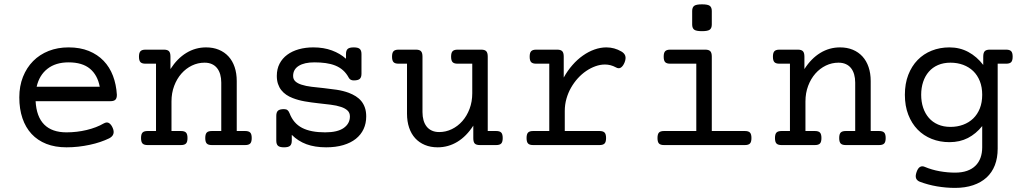

<svg xmlns="http://www.w3.org/2000/svg" viewBox="-20 -686 4837 908"><path d="M148.4 -207.5Q152.3 -133.8 189.2 -96.9Q226.1 -60.1 294.4 -60.1Q343.8 -60.1 390.1 -71.3Q436.5 -82.5 470.2 -102.1Q485.8 -110.8 496.3 -103.5Q506.8 -96.2 513.2 -80.6Q520 -64.9 516.1 -52.5Q512.2 -40 496.1 -31.7Q477.1 -22.5 453.9 -14.6Q430.7 -6.8 404.5 -1.2Q378.4 4.4 350.6 7.6Q322.8 10.7 294.4 10.7Q240.7 10.7 199.2 -5.6Q157.7 -22 129.4 -52.5Q101.1 -83 86.2 -126.7Q71.3 -170.4 71.3 -225.6Q71.3 -278.8 88.6 -322.5Q106 -366.2 136.7 -397.2Q167.5 -428.2 210.2 -445.1Q252.9 -461.9 304.2 -461.9Q358.4 -461.9 399.9 -445.1Q441.4 -428.2 470 -398.4Q498.5 -368.7 514.2 -327.6Q529.8 -286.6 532.7 -237.8Q532.7 -221.2 525.6 -214.4Q518.6 -207.5 502 -207.5ZM304.2 -391.1Q243.2 -391.1 204.3 -360.6Q165.5 -330.1 153.3 -275.9H451.7Q441.4 -331.1 405.3 -361.1Q369.1 -391.1 304.2 -391.1Z M717.8 -384.8H668Q651.4 -384.8 644.3 -392.1Q637.2 -399.4 637.2 -418Q637.2 -436.5 644.3 -443.8Q651.4 -451.2 668 -451.2H755.4Q772 -451.2 779.1 -443.8Q786.1 -436.5 786.1 -418V-359.4Q818.4 -409.7 861.3 -435.8Q904.3 -461.9 954.6 -461.9Q988.3 -461.9 1015.1 -450.7Q1042 -439.5 1060.8 -418.9Q1079.6 -398.4 1089.6 -368.9Q1099.6 -339.4 1099.6 -302.7V-66.4H1139.6Q1156.2 -66.4 1163.3 -59.1Q1170.4 -51.8 1170.4 -33.2Q1170.4 -14.6 1163.3 -7.3Q1156.2 0 1139.6 0H981.4Q964.8 0 957.8 -7.3Q950.7 -14.6 950.7 -33.2Q950.7 -51.8 957.8 -59.1Q964.8 -66.4 981.4 -66.4H1026.4V-295.4Q1026.4 -316.4 1021.5 -333.7Q1016.6 -351.1 1006.8 -363.5Q997.1 -376 982.2 -382.8Q967.3 -389.6 947.3 -389.6Q916 -389.6 887.7 -376Q859.4 -362.3 837.9 -337.9Q816.4 -313.5 803.7 -279.8Q791 -246.1 791 -206.1V-66.4H835.9Q852.5 -66.4 859.6 -59.1Q866.7 -51.8 866.7 -33.2Q866.7 -14.6 859.6 -7.3Q852.5 0 835.9 0H677.7Q661.1 0 654.1 -7.3Q647 -14.6 647 -33.2Q647 -51.8 654.1 -59.1Q661.1 -66.4 677.7 -66.4H717.8Z M1359.9 -21Q1359.9 -3.9 1351.8 3.4Q1343.8 10.7 1323.2 10.7Q1302.7 10.7 1294.7 3.4Q1286.6 -3.9 1286.6 -21V-138.2Q1286.6 -155.3 1294.7 -162.6Q1302.7 -169.9 1323.2 -169.9Q1334 -169.9 1339.8 -165Q1345.7 -160.2 1349.6 -149.9Q1367.7 -102.5 1408.7 -81.3Q1449.7 -60.1 1517.6 -60.1Q1576.2 -60.1 1605.5 -80.8Q1634.8 -101.6 1634.8 -135.3Q1634.8 -152.8 1623.5 -163.3Q1612.3 -173.8 1593.3 -180.2Q1571.8 -187.5 1543.5 -190.9Q1515.1 -194.3 1483.9 -197.8Q1452.6 -201.2 1421.6 -206.5Q1390.6 -211.9 1364.3 -222.2Q1347.7 -228.5 1334 -237.8Q1320.3 -247.1 1310.3 -259.8Q1300.3 -272.5 1294.7 -289.1Q1289.1 -305.7 1289.1 -327.1Q1289.1 -359.9 1302.2 -385Q1315.4 -410.2 1338.6 -427.2Q1361.8 -444.3 1393.3 -453.1Q1424.8 -461.9 1461.9 -461.9Q1510.7 -461.9 1549.6 -447.5Q1588.4 -433.1 1616.2 -408.2V-430.2Q1616.2 -447.3 1624.3 -454.6Q1632.3 -461.9 1652.8 -461.9Q1673.3 -461.9 1681.4 -454.6Q1689.5 -447.3 1689.5 -430.2V-337.4Q1689.5 -320.3 1681.4 -313Q1673.3 -305.7 1652.8 -305.7Q1636.2 -305.7 1629.4 -318.4Q1618.2 -339.4 1602.3 -353.5Q1586.4 -367.7 1565.7 -376Q1544.9 -384.3 1520 -387.7Q1495.1 -391.1 1466.8 -391.1Q1419.4 -391.1 1392.8 -374.5Q1366.2 -357.9 1366.2 -327.1Q1366.2 -311 1376.7 -301.3Q1387.2 -291.5 1405.8 -285.6Q1426.3 -278.8 1453.6 -275.6Q1481 -272.5 1511.2 -269.3Q1541.5 -266.1 1572.3 -261.5Q1603 -256.8 1629.4 -247.1Q1647.5 -240.2 1662.6 -230.7Q1677.7 -221.2 1688.7 -207.8Q1699.7 -194.3 1705.8 -176.5Q1711.9 -158.7 1711.9 -135.3Q1711.9 -102.5 1699.5 -75.7Q1687 -48.8 1662.8 -29.5Q1638.7 -10.3 1603.3 0.2Q1567.9 10.7 1522.5 10.7Q1469.2 10.7 1429.4 -3.9Q1389.6 -18.6 1359.9 -48.3Z M2326.7 -66.4Q2343.3 -66.4 2350.3 -59.1Q2357.4 -51.8 2357.4 -33.2Q2357.4 -14.6 2350.3 -7.3Q2343.3 0 2326.7 0H2249Q2232.4 0 2225.3 -7.1Q2218.3 -14.2 2218.3 -32.7V-91.8Q2186 -41.5 2143.1 -15.4Q2100.1 10.7 2049.8 10.7Q2016.1 10.7 1989.3 -0.5Q1962.4 -11.7 1943.6 -32.2Q1924.8 -52.7 1914.8 -82.3Q1904.8 -111.8 1904.8 -148.4V-384.8H1864.7Q1848.1 -384.8 1841.1 -392.1Q1834 -399.4 1834 -418Q1834 -436.5 1841.1 -443.8Q1848.1 -451.2 1864.7 -451.2H1947.3Q1963.9 -451.2 1970.9 -443.8Q1978 -436.5 1978 -418V-155.8Q1978 -134.8 1982.9 -117.4Q1987.8 -100.1 1997.6 -87.6Q2007.3 -75.2 2022.2 -68.4Q2037.1 -61.5 2057.1 -61.5Q2088.4 -61.5 2116.7 -75.2Q2145 -88.9 2166.5 -113.3Q2188 -137.7 2200.7 -171.4Q2213.4 -205.1 2213.4 -245.1V-384.8H2144Q2127.4 -384.8 2120.4 -392.1Q2113.3 -399.4 2113.3 -418Q2113.3 -436.5 2120.4 -443.8Q2127.4 -451.2 2144 -451.2H2255.9Q2272.5 -451.2 2279.5 -443.8Q2286.6 -436.5 2286.6 -418V-66.4Z M2577.6 -384.8H2515.6Q2499 -384.8 2491.9 -392.1Q2484.9 -399.4 2484.9 -418Q2484.9 -436.5 2491.9 -443.8Q2499 -451.2 2515.6 -451.2H2615.2Q2631.8 -451.2 2638.9 -443.8Q2646 -436.5 2646 -418V-319.3Q2664.1 -352.1 2687.3 -378.4Q2710.4 -404.8 2736.8 -423.3Q2763.2 -441.9 2791.5 -451.9Q2819.8 -461.9 2847.7 -461.9Q2885.7 -461.9 2918.9 -442.4Q2933.1 -434.1 2937 -421.9Q2940.9 -409.7 2934.1 -391.6Q2927.2 -374 2916.7 -366.7Q2906.2 -359.4 2892.1 -367.7Q2867.7 -380.9 2840.8 -380.9Q2818.8 -380.9 2796.1 -372.8Q2773.4 -364.7 2752.2 -350.3Q2731 -335.9 2712.6 -315.7Q2694.3 -295.4 2680.4 -271Q2666.5 -246.6 2658.7 -218.8Q2650.9 -190.9 2650.9 -161.1V-66.4H2815.4Q2832 -66.4 2839.1 -59.1Q2846.2 -51.8 2846.2 -33.2Q2846.2 -14.6 2839.1 -7.3Q2832 0 2815.4 0H2501Q2484.4 0 2477.3 -7.3Q2470.2 -14.6 2470.2 -33.2Q2470.2 -51.8 2477.3 -59.1Q2484.4 -66.4 2501 -66.4H2577.6Z M3272.9 -384.8H3149.4Q3132.8 -384.8 3125.7 -392.1Q3118.7 -399.4 3118.7 -418Q3118.7 -436.5 3125.7 -443.8Q3132.8 -451.2 3149.4 -451.2H3315.4Q3332 -451.2 3339.1 -443.8Q3346.2 -436.5 3346.2 -418V-66.4H3502.9Q3519.5 -66.4 3526.6 -59.1Q3533.7 -51.8 3533.7 -33.2Q3533.7 -14.6 3526.6 -7.3Q3519.5 0 3502.9 0H3120.1Q3103.5 0 3096.4 -7.3Q3089.4 -14.6 3089.4 -33.2Q3089.4 -51.8 3096.4 -59.1Q3103.5 -66.4 3120.1 -66.4H3272.9ZM3346.2 -570.3Q3346.2 -553.2 3336.9 -545.9Q3327.6 -538.6 3299.8 -538.6Q3272 -538.6 3262.7 -545.9Q3253.4 -553.2 3253.4 -570.3V-633.8Q3253.4 -650.9 3262.7 -658.2Q3272 -665.5 3299.8 -665.5Q3327.6 -665.5 3336.9 -658.2Q3346.2 -650.9 3346.2 -633.8Z M3715.8 -384.8H3666Q3649.4 -384.8 3642.3 -392.1Q3635.3 -399.4 3635.3 -418Q3635.3 -436.5 3642.3 -443.8Q3649.4 -451.2 3666 -451.2H3753.4Q3770 -451.2 3777.1 -443.8Q3784.2 -436.5 3784.2 -418V-359.4Q3816.4 -409.7 3859.4 -435.8Q3902.3 -461.9 3952.6 -461.9Q3986.3 -461.9 4013.2 -450.7Q4040 -439.5 4058.8 -418.9Q4077.6 -398.4 4087.6 -368.9Q4097.7 -339.4 4097.7 -302.7V-66.4H4137.7Q4154.3 -66.4 4161.4 -59.1Q4168.5 -51.8 4168.5 -33.2Q4168.5 -14.6 4161.4 -7.3Q4154.3 0 4137.7 0H3979.5Q3962.9 0 3955.8 -7.3Q3948.7 -14.6 3948.7 -33.2Q3948.7 -51.8 3955.8 -59.1Q3962.9 -66.4 3979.5 -66.4H4024.4V-295.4Q4024.4 -316.4 4019.5 -333.7Q4014.6 -351.1 4004.9 -363.5Q3995.1 -376 3980.2 -382.8Q3965.3 -389.6 3945.3 -389.6Q3914.1 -389.6 3885.7 -376Q3857.4 -362.3 3835.9 -337.9Q3814.5 -313.5 3801.8 -279.8Q3789.1 -246.1 3789.1 -206.1V-66.4H3834Q3850.6 -66.4 3857.7 -59.1Q3864.7 -51.8 3864.7 -33.2Q3864.7 -14.6 3857.7 -7.3Q3850.6 0 3834 0H3675.8Q3659.2 0 3652.1 -7.3Q3645 -14.6 3645 -33.2Q3645 -51.8 3652.1 -59.1Q3659.2 -66.4 3675.8 -66.4H3715.8Z M4625 -237.8Q4625 -273.9 4613.8 -302.2Q4602.5 -330.6 4582.5 -349.9Q4562.5 -369.1 4534.9 -379.4Q4507.3 -389.6 4475.1 -389.6Q4441.9 -389.6 4416 -378.4Q4390.1 -367.2 4372.6 -346.9Q4355 -326.7 4345.7 -298.8Q4336.4 -271 4336.4 -237.8Q4336.4 -204.6 4345.7 -176.8Q4355 -148.9 4372.6 -128.7Q4390.1 -108.4 4416 -97.2Q4441.9 -85.9 4475.1 -85.9Q4507.3 -85.9 4534.9 -96.2Q4562.5 -106.4 4582.5 -125.7Q4602.5 -145 4613.8 -173.3Q4625 -201.7 4625 -237.8ZM4353 103Q4386.7 117.2 4423.8 123.8Q4460.9 130.4 4496.6 130.4Q4529.3 130.4 4553.5 121.8Q4577.6 113.3 4593.5 97.4Q4609.4 81.5 4617.2 59.6Q4625 37.6 4625 10.7V-89.8Q4595.7 -53.2 4557.4 -33.4Q4519 -13.7 4470.2 -13.7Q4424.8 -13.7 4386.2 -29.1Q4347.7 -44.4 4319.6 -73.2Q4291.5 -102.1 4275.4 -143.6Q4259.3 -185.1 4259.3 -237.8Q4259.3 -290.5 4275.4 -332Q4291.5 -373.5 4319.6 -402.3Q4347.7 -431.2 4386.2 -446.5Q4424.8 -461.9 4470.2 -461.9Q4519 -461.9 4559.3 -440.2Q4599.6 -418.5 4629.9 -378.9V-418Q4629.9 -436.5 4637 -443.8Q4644 -451.2 4660.6 -451.2H4738.3Q4754.9 -451.2 4762 -443.8Q4769 -436.5 4769 -418Q4769 -399.4 4762 -392.1Q4754.9 -384.8 4738.3 -384.8H4698.2V17.1Q4698.2 61 4684.8 95.5Q4671.4 129.9 4645.5 153.6Q4619.6 177.2 4582 189.9Q4544.4 202.6 4496.6 202.6Q4454.1 202.6 4411.1 195.3Q4368.2 188 4329.6 173.3Q4316.4 168 4312.3 157.2Q4308.1 146.5 4314.5 127.9Q4320.8 109.4 4330.8 103.5Q4340.8 97.7 4353 103Z"/></svg>

Font: Courier Prime
Style: Regular
Weight: 400
Designer: Alan Dague-Greene
Foundry: Quote-Unquote Apps
Version: Version 1.203